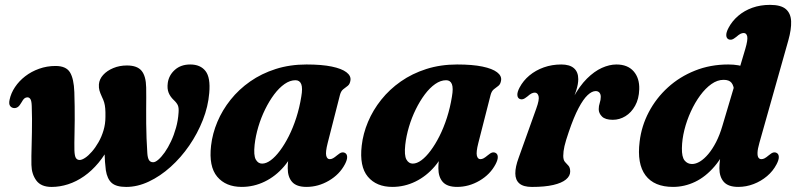

<svg xmlns="http://www.w3.org/2000/svg" viewBox="-20 -739 3205 773"><path d="M106.5 -75.2Q106.1 -90.4 106.4 -111.1Q106.7 -131.9 107.4 -156.4Q108 -180.9 108.5 -207.2Q108.9 -233.5 108.9 -260.2Q108.9 -286.8 107.8 -311.8Q107.2 -332.1 102.7 -339.6Q98.1 -347.1 90.3 -347.1Q83.8 -347.1 78.4 -342.9Q72.9 -338.6 67.3 -327.9Q59.2 -313.7 52.6 -308.8Q46 -303.8 37.6 -303.8Q26.9 -304.2 20.9 -312.2Q14.9 -320.1 18.5 -337.1Q24.1 -364.1 40.5 -388.5Q56.8 -412.9 81.5 -432Q106.3 -451.1 137.5 -462.2Q168.7 -473.4 203.6 -473.4Q246 -473.4 261.7 -447.8Q277.4 -422.3 279.3 -368Q280.4 -339.4 280.6 -310.8Q280.9 -282.2 280.8 -255.7Q280.7 -229.2 280.1 -205.9Q279.6 -182.6 279.4 -164Q279.2 -145.5 279.6 -133.7Q280.4 -111.2 285.5 -103Q290.7 -94.9 300.7 -94.9Q309.6 -94.9 322.8 -103.6Q336 -112.4 350 -128.5Q364.1 -144.6 376.5 -166.3Q389 -188 396.7 -213.9Q404.5 -239.8 404.5 -268.4Q404.9 -288.9 403.7 -302.3Q402.6 -315.6 399.4 -326.6Q396.2 -337.5 390.1 -349.6Q383.2 -364.6 380.3 -375Q377.4 -385.3 378.2 -399.3Q379.8 -420.1 395.3 -437.3Q410.8 -454.4 436 -464.9Q461.2 -475.4 491.1 -475.4Q532.4 -475.4 550 -454Q567.7 -432.6 568.5 -386.8Q568.9 -370.2 568.8 -347.3Q568.7 -324.5 568.5 -297.5Q568.4 -270.6 568.6 -241.3Q568.9 -212 570 -181.9Q571.1 -151.9 573.1 -122.9Q574.3 -103.5 579.8 -94.6Q585.3 -85.8 596.7 -85.8Q605.5 -85.8 617.7 -96.4Q630 -107 643.3 -125.7Q656.6 -144.5 668.5 -169.9Q680.4 -195.2 688.6 -224.6Q696.9 -253.9 698.9 -285.6Q700.5 -304.8 696 -315Q691.6 -325.1 678.8 -337Q665.5 -349.6 658.9 -365.7Q652.3 -381.8 655.5 -405.4Q659.9 -436.3 684 -457.8Q708.2 -479.4 745.8 -479.4Q786.9 -479.4 807.4 -453Q828 -426.6 822.4 -364.4Q818 -310 796.7 -255.9Q775.5 -201.8 742.1 -153.2Q708.7 -104.6 666.9 -67.1Q625.1 -29.5 579.3 -8Q533.5 13.6 488.1 13.6Q448.1 13.6 429.9 -2.4Q411.7 -18.4 406.1 -53.6Q404.1 -69.2 402.7 -87.6Q401.3 -106 400.9 -125.4Q400.5 -144.8 401.2 -162.2L425.3 -160.2Q403.9 -116.4 376.7 -83.8Q349.6 -51.2 318.5 -29.5Q287.4 -7.8 254.1 2.9Q220.9 13.6 187.7 13.6Q145.3 13.6 126.3 -12.2Q107.3 -38 106.5 -75.2Z M1299.3 -163.4Q1289.9 -126.5 1293.4 -112.3Q1296.9 -98.2 1307.5 -98.2Q1314.1 -98.2 1320.7 -101.8Q1327.3 -105.4 1337.4 -113.9Q1348.2 -123.1 1355.2 -124.9Q1362.2 -126.8 1368.9 -123.3Q1377.2 -119 1377.6 -107.4Q1378.1 -95.8 1368.8 -78Q1347.2 -36.8 1304.2 -11.6Q1261.3 13.5 1213.9 13.5Q1173.9 13.5 1156.1 -6.5Q1138.4 -26.5 1138.4 -61.8Q1138.4 -74 1139.7 -87.6Q1141 -101.3 1143.8 -117.5Q1146.6 -133.7 1151.3 -153Q1156 -172.3 1162.7 -195.7L1175.2 -163.3Q1157.7 -108.8 1123.7 -69Q1089.7 -29.2 1045.7 -7.9Q1001.7 13.5 953.3 13.5Q889 13.5 854.5 -27.6Q820 -68.7 829.8 -152.9Q835.3 -201.3 855.2 -248.5Q875.1 -295.8 908.4 -337.5Q941.7 -379.3 987.3 -411.1Q1032.9 -443 1090 -461.2Q1147 -479.4 1213.9 -479.4Q1275.8 -479.4 1315.8 -471Q1355.9 -462.6 1374.6 -448.2Q1393.4 -433.9 1391 -416.1Q1389 -400.5 1380.2 -393.6Q1371.5 -386.7 1362.2 -379.8Q1353 -372.9 1348.7 -356.9ZM1005.1 -156.1Q1000.5 -113.6 1009.7 -96.9Q1019 -80.3 1035.2 -80.3Q1051.8 -80.3 1070.2 -93.9Q1088.7 -107.6 1107.3 -132.6Q1126 -157.6 1142.9 -191.1Q1159.8 -224.7 1172.9 -265.2Q1185.9 -305.7 1193 -350Q1199.1 -384.6 1192.8 -400.3Q1186.5 -416 1169.6 -416Q1147.5 -416 1125.6 -400.7Q1103.7 -385.4 1083.8 -358.9Q1063.9 -332.3 1047.4 -298.7Q1030.9 -265.1 1020 -228.4Q1009.1 -191.7 1005.1 -156.1Z M1905.8 -163.4Q1896.4 -126.5 1899.9 -112.3Q1903.4 -98.2 1914 -98.2Q1920.6 -98.2 1927.2 -101.8Q1933.8 -105.4 1943.9 -113.9Q1954.7 -123.1 1961.7 -124.9Q1968.7 -126.8 1975.4 -123.3Q1983.7 -119 1984.1 -107.4Q1984.6 -95.8 1975.3 -78Q1953.7 -36.8 1910.7 -11.6Q1867.8 13.5 1820.4 13.5Q1780.4 13.5 1762.6 -6.5Q1744.9 -26.5 1744.9 -61.8Q1744.9 -74 1746.2 -87.6Q1747.5 -101.3 1750.3 -117.5Q1753.1 -133.7 1757.8 -153Q1762.5 -172.3 1769.2 -195.7L1781.7 -163.3Q1764.2 -108.8 1730.2 -69Q1696.2 -29.2 1652.2 -7.9Q1608.2 13.5 1559.8 13.5Q1495.5 13.5 1461 -27.6Q1426.5 -68.7 1436.3 -152.9Q1441.8 -201.3 1461.7 -248.5Q1481.6 -295.8 1514.9 -337.5Q1548.2 -379.3 1593.8 -411.1Q1639.4 -443 1696.5 -461.2Q1753.5 -479.4 1820.4 -479.4Q1882.3 -479.4 1922.3 -471Q1962.4 -462.6 1981.1 -448.2Q1999.9 -433.9 1997.5 -416.1Q1995.5 -400.5 1986.7 -393.6Q1978 -386.7 1968.7 -379.8Q1959.5 -372.9 1955.2 -356.9ZM1611.6 -156.1Q1607 -113.6 1616.2 -96.9Q1625.5 -80.3 1641.7 -80.3Q1658.3 -80.3 1676.7 -93.9Q1695.2 -107.6 1713.8 -132.6Q1732.5 -157.6 1749.4 -191.1Q1766.3 -224.7 1779.4 -265.2Q1792.4 -305.7 1799.5 -350Q1805.6 -384.6 1799.3 -400.3Q1793 -416 1776.1 -416Q1754 -416 1732.1 -400.7Q1710.2 -385.4 1690.3 -358.9Q1670.4 -332.3 1653.9 -298.7Q1637.4 -265.1 1626.5 -228.4Q1615.6 -191.7 1611.6 -156.1Z M2071.6 -341Q2063.3 -345.3 2062.9 -356.9Q2062.4 -368.5 2071.7 -386.3Q2086.4 -414.3 2111.5 -435.2Q2136.6 -456.1 2169.3 -467.7Q2202 -479.4 2239.8 -479.4Q2273.7 -479.4 2290.9 -464.2Q2308.1 -449.1 2308.1 -420.3Q2308.1 -401 2300.5 -376.7Q2292.9 -352.4 2282.6 -326.2Q2272.4 -300.1 2263.9 -275Q2255.4 -250 2254 -229.3L2244.6 -231.9Q2262.4 -298.6 2287.9 -345.8Q2313.4 -393.1 2343 -422.5Q2372.7 -452 2403.2 -465.7Q2433.8 -479.4 2461.7 -479.4Q2507 -479.4 2531.1 -451.8Q2555.2 -424.2 2553.6 -379.2Q2552.4 -340.7 2537 -313.2Q2521.7 -285.7 2498 -271.2Q2474.4 -256.7 2447.2 -256.7Q2416.8 -256.7 2403.6 -269.9Q2390.5 -283 2390.5 -299.3Q2390.5 -312.5 2394.6 -324.7Q2398.7 -336.8 2398.7 -349.2Q2398.7 -360 2393.2 -366.2Q2387.8 -372.3 2378.2 -372.3Q2363.2 -372.3 2345.8 -356.1Q2328.4 -339.9 2309.3 -303.8Q2290.2 -267.8 2269.8 -207.6Q2257.6 -172.3 2252.6 -150.7Q2247.7 -129.2 2247.7 -111.4Q2247.7 -94.9 2254.6 -87.1Q2261.6 -79.4 2268.6 -71.8Q2275.6 -64.3 2275.6 -48.1Q2275.6 -30.5 2258.5 -16.3Q2241.5 -2.2 2207.4 5.7Q2173.4 13.6 2121.6 13.6Q2087.2 13.6 2071 -0.4Q2054.8 -14.4 2054.7 -40.7Q2054.5 -67 2068.2 -103.9L2139.1 -302.1Q2152.2 -337.9 2148.3 -352Q2144.3 -366.1 2133.1 -366.1Q2126.8 -366.1 2120 -362.8Q2113.2 -359.4 2103.1 -350.4Q2092.3 -341.6 2085.3 -339.8Q2078.3 -337.9 2071.6 -341Z M3153.9 -576.6 3037.3 -163.7Q3030.3 -139 3029.8 -124.7Q3029.3 -110.4 3033.6 -104.3Q3038 -98.2 3045.3 -98.2Q3051.7 -98.2 3058.4 -101.7Q3065.2 -105.3 3075.3 -113.9Q3086.1 -123.1 3093.1 -124.9Q3100.1 -126.8 3106.8 -123.3Q3115.1 -119 3115.5 -107.4Q3116 -95.8 3106.7 -78Q3092.5 -50.4 3068.2 -29.9Q3043.9 -9.4 3014 2Q2984.1 13.5 2952.2 13.5Q2912.2 13.5 2894.2 -6.6Q2876.3 -26.7 2876.3 -61.8Q2876.3 -78.1 2878.8 -97Q2881.3 -116 2886.3 -139.1Q2891.3 -162.2 2898.9 -189.6L2919.1 -178.7Q2893.6 -112.2 2857.3 -69.7Q2821 -27.1 2778.2 -6.8Q2735.5 13.5 2689.7 13.5Q2613.8 13.5 2578.9 -33Q2544 -79.6 2555.2 -168.9Q2562.6 -231.6 2592.1 -287.7Q2621.6 -343.9 2669 -387Q2716.3 -430.1 2778.1 -454.7Q2839.8 -479.4 2912 -479.4Q2956.1 -479.4 2985.5 -466.3Q3015 -453.2 3029.9 -431.1Q3044.8 -408.9 3045.5 -381.2L2936 -369.9Q2934.5 -394 2925 -405.8Q2915.5 -417.6 2893.2 -417.6Q2868.2 -417.6 2844.2 -400.6Q2820.2 -383.6 2799 -354.8Q2777.8 -325.9 2761.4 -290.1Q2745 -254.3 2735.4 -216.1Q2725.9 -177.9 2725.4 -142.6Q2724.7 -107.3 2736.1 -93Q2747.6 -78.7 2766.2 -78.7Q2781.5 -78.7 2798.2 -88.8Q2814.9 -99 2831.6 -118.7Q2848.3 -138.5 2863 -167Q2877.6 -195.4 2888.4 -232.3L2980.6 -542Q2991.3 -578.3 2988.4 -592.2Q2985.4 -606.1 2974.2 -606.1Q2967.9 -606.1 2961.1 -602.8Q2954.3 -599.4 2944.2 -590.4Q2933.4 -581.6 2926.4 -579.8Q2919.4 -577.9 2912.7 -581Q2904.4 -585.3 2904 -596.9Q2903.5 -608.5 2912.8 -626.3Q2927.5 -654.3 2952 -675.2Q2976.4 -696.1 3008.9 -707.8Q3041.5 -719.4 3080.1 -719.4Q3124 -719.4 3143.9 -702.3Q3163.8 -685.1 3165.1 -653.1Q3166.4 -621 3153.9 -576.6Z"/></svg>

Font: Fraunces
Style: Italic
Weight: 900
Italic angle: -16°
Version: Version 1.000;[0bf87f6ff]